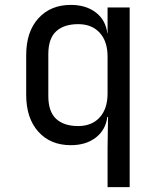

<svg xmlns="http://www.w3.org/2000/svg" viewBox="-20 -580 639 780"><path d="M417 180.2V20L418.9 -105H416Q409.2 -51.8 369.1 -21Q329.1 9.8 267.6 9.8Q184.6 9.8 135.5 -45.2Q86.4 -100.1 86.4 -194.8V-356Q86.4 -451.2 136 -505.6Q185.5 -560.1 267.6 -560.1Q329.1 -560.1 369.1 -529.5Q409.2 -499 416 -444.8H417V-549.8H506.8V180.2ZM297.4 -67.9Q353 -67.9 385 -103Q417 -138.2 417 -200.2V-350.1Q417 -412.1 385 -447Q353 -481.9 297.4 -481.9Q240.2 -481.9 208.3 -452.9Q176.3 -423.8 176.3 -359.9V-189.9Q176.3 -126 208.3 -96.9Q240.2 -67.9 297.4 -67.9Z"/></svg>

Font: UDEV Gothic 35
Style: Regular
Weight: 400
Version: v2.1.0; ttfautohint (v1.8.4.7-5d5b-dirty) -l 6 -r 45 -G 200 